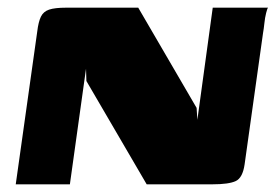

<svg xmlns="http://www.w3.org/2000/svg" viewBox="-20 -480 730 500"><path d="M21 0 77 -398Q80 -423 86.5 -436.5Q93 -450 108 -455Q123 -460 152 -460H340L492 -199L494 -168L534 -460H678Q676 -458 673 -446Q670 -434 668.5 -419.5Q667 -405 665 -394L617 -52Q612 -17 594 -8.5Q576 0 533 0H362L205 -269L204 -301L162 0Z"/></svg>

Font: Genos ExtraBold
Style: Italic
Weight: 800
Italic angle: -8°
Version: Version 1.010